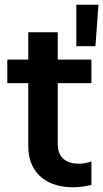

<svg xmlns="http://www.w3.org/2000/svg" viewBox="-20 -787 438 815"><path d="M368 -2V-102C350 -95 331 -92 313 -92C266 -92 225 -115 225 -174V-434H368V-534H225V-650H100V-534H11V-434H100V-168C100 -39 193 8 290 8C316 8 343 4 368 -2ZM304 -591H385L398 -767H304Z"/></svg>

Font: Chess Sans SemiBold
Style: Regular
Weight: 600
Designer: Wolf Bōese
Foundry: Wolf Bōese
Version: Version 7.223;Glyphs 3.3 (3306)